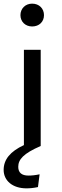

<svg xmlns="http://www.w3.org/2000/svg" viewBox="-36 -800 338 1052"><path d="M140 -780C103 -780 76 -753 76 -717C76 -681 103 -655 140 -655C179 -655 205 -681 205 -717C205 -753 179 -780 140 -780ZM95 -5C20 30 -16 74 -16 131C-16 190 33 232 109 232C128 232 149 230 172 225L181 155C158 160 138 162 120 162C83 162 64 146 64 114C64 74 92 41 187 0V-527H95Z"/></svg>

Font: Fira Sans
Style: Regular
Weight: 400
Designer: Carrois Corporate & Edenspiekermann AG
Foundry: Carrois Corporate GbR & Edenspiekermann AG
Version: Version 4.203